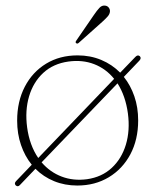

<svg xmlns="http://www.w3.org/2000/svg" viewBox="-20 -650 552 683"><path d="M36 9.5Q29.5 2.5 37 -5.5L93 -64Q68.5 -94 54.8 -134Q41 -174 41 -221Q41 -289 68.2 -341.5Q95.5 -394 144 -423.5Q192.5 -453 256 -453Q301.5 -453 340.2 -436.8Q379 -420.5 407.5 -391.5L461.5 -447.5Q470 -456.5 477.5 -450Q484 -443 475.5 -434L420.5 -376.5Q444.5 -346.5 458 -307.2Q471.5 -268 471.5 -221.5Q471.5 -153.5 443.8 -101.2Q416 -49 367 -19.5Q318 10 255 10Q210.5 10 172.5 -5.5Q134.5 -21 106 -49.5L50.5 8.5Q43.5 16 36 9.5ZM76.5 -197Q85 -133.5 116 -88L386 -369.5Q357 -405.5 315 -421.8Q273 -438 223 -431Q169.5 -423.5 134 -390.8Q98.5 -358 83.5 -307.5Q68.5 -257 76.5 -197ZM289.5 -12.5Q342 -20 377.2 -52.5Q412.5 -85 427.8 -135.5Q443 -186 435 -246.5Q426.5 -309 398 -353.5L128 -72.5Q158 -37.5 199.5 -21.8Q241 -6 289.5 -12.5ZM313.5 -596Q325 -613 333.8 -622.2Q342.5 -631.5 354 -630Q362.5 -629 367.2 -622.5Q372 -616 371 -608Q370 -599 362.2 -590.5Q354.5 -582 344 -572.5L260 -497.5Q255 -493 251 -496.5Q246.5 -499.5 252 -506.5Z"/></svg>

Font: Fraunces 72pt S050 Thin
Style: Regular
Weight: 100
Version: Version 1.000; ttfautohint (v1.8.3)